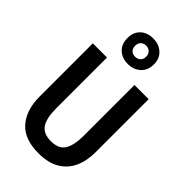

<svg xmlns="http://www.w3.org/2000/svg" viewBox="-298 -1094 1196 1196"><g transform="rotate(45 300.0 -496.0)"><path d="M298 10Q174 10 114 -58.5Q54 -127 54 -247V-714H179V-265Q179 -180 206.5 -139Q234 -98 300 -98Q369 -98 395 -141Q421 -184 421 -266V-714H546V-247Q546 -170 519.5 -112.5Q493 -55 438.5 -22.5Q384 10 298 10ZM299 -777Q247 -777 215 -807.5Q183 -838 183 -890Q183 -942 215 -972Q247 -1002 299 -1002Q349 -1002 382.5 -972Q416 -942 416 -891Q416 -838 383 -807.5Q350 -777 299 -777ZM299 -841Q320 -841 334 -854Q348 -867 348 -890Q348 -913 334 -926Q320 -939 299 -939Q278 -939 264.5 -926Q251 -913 251 -890Q251 -867 264 -854Q277 -841 299 -841Z"/></g></svg>

Font: Noto Sans Mono SemiBold
Style: Regular
Weight: 600
Designer: Monotype Design Team
Foundry: Monotype Imaging Inc.
Version: Version 2.014; ttfautohint (v1.8.4.7-5d5b)